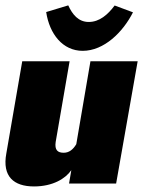

<svg xmlns="http://www.w3.org/2000/svg" viewBox="-48 -670 532 701"><path d="M76.2 10.7C145 10.7 191.4 -18.1 212.4 -48.8L204.1 0H376L454.6 -446.3H282.2L230.5 -143.6C219.2 -124.5 204.6 -112.3 184.6 -112.3C162.6 -112.3 150.9 -122.1 155.3 -151.9L206.1 -446.3H33.2L-24.9 -109.9C-40.5 -25.4 2.4 10.7 76.2 10.7ZM253.9 -484.4C332 -484.4 400.9 -552.7 437.5 -625L370.6 -649.9C345.7 -616.7 315.4 -589.8 275.9 -589.8C238.3 -589.8 216.3 -617.2 201.2 -650.4L120.6 -626C132.8 -545.4 181.2 -484.4 253.9 -484.4Z"/></svg>

Font: Roboto Flex Super Cond Black
Style: Italic
Weight: 900
Width: 3
Italic angle: -10°
Designer: Berlow after Robertson
Foundry: Google
Version: Version 3.200;Glyphs 3.3 (3311)